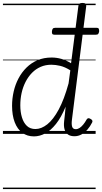

<svg xmlns="http://www.w3.org/2000/svg" viewBox="-20 -910 694 1305"><path d="M211 17Q165 17 131.5 -7.5Q98 -32 80 -79Q62 -126 62 -191Q62 -240 73 -288Q84 -336 106 -377.5Q128 -419 160.5 -451Q193 -483 235.5 -501Q278 -519 331 -519Q365 -519 398 -509.5Q431 -500 463 -480L513 -871Q514 -881 520.5 -885.5Q527 -890 541 -890Q556 -890 561.5 -884.5Q567 -879 566 -868L469 -97Q465 -65 470.5 -48.5Q476 -32 495 -32Q508 -32 520.5 -40Q533 -48 545.5 -63Q558 -78 569 -98Q574 -106 580.5 -106.5Q587 -107 595 -102Q605 -97 607.5 -90.5Q610 -84 606 -77Q593 -51 574.5 -29.5Q556 -8 533.5 4Q511 16 486 16Q459 16 442.5 4.5Q426 -7 419 -30Q412 -53 416 -87Q419 -112 421.5 -136.5Q424 -161 426 -185Q396 -112 360.5 -67.5Q325 -23 287 -3Q249 17 211 17ZM118 -194Q118 -149 129 -112.5Q140 -76 162.5 -54.5Q185 -33 221 -33Q261 -33 301.5 -65Q342 -97 379 -165.5Q416 -234 446 -343L458 -432Q421 -455 389 -462.5Q357 -470 329 -470Q289 -470 256 -455.5Q223 -441 197.5 -415Q172 -389 154 -354Q136 -319 127 -278.5Q118 -238 118 -194ZM350 -674Q338 -674 335 -680.5Q332 -687 333 -697Q334 -708 338.5 -714.5Q343 -721 355 -721H636Q649 -721 651.5 -714Q654 -707 654 -697Q652 -686 648 -680Q644 -674 631 -674ZM0 365H630V375H0ZM0 -20H630V0H0ZM0 -505H630V-500H0ZM0 -885H630V-875H0Z"/></svg>

Font: Playwrite GB S Guides
Style: Italic
Weight: 400
Italic angle: -7.01216°
Designer: Veronika Burian, José Scaglione
Foundry: TypeTogether
Version: Version 1.002